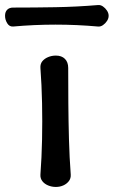

<svg xmlns="http://www.w3.org/2000/svg" viewBox="-95 -730 450 760"><path d="M126 10Q110 10 95.5 4Q81 -2 72.5 -13Q64 -24 65 -39Q70 -106 71.5 -178Q73 -250 71.5 -322Q70 -394 65 -461Q64 -477 72.5 -487.5Q81 -498 95.5 -504Q110 -510 126 -510Q149 -510 162 -497Q175 -484 175 -461Q175 -394 175.5 -322Q176 -250 178 -178Q180 -106 185 -39Q186 -24 177.5 -13Q169 -2 155.5 4Q142 10 126 10ZM335 -667Q335 -657 328.5 -647Q322 -637 312.5 -630.5Q303 -624 293 -625Q125 -640 -43 -625Q-58 -624 -66.5 -638Q-75 -652 -75 -667V-668Q-75 -683 -66.5 -691.5Q-58 -700 -43 -700Q41 -700 125 -701.5Q209 -703 293 -710Q303 -711 312.5 -704.5Q322 -698 328.5 -688Q335 -678 335 -668Z"/></svg>

Font: Winky Sans
Style: Regular
Weight: 400
Designer: Simon Atzbach
Foundry: typofactur
Version: Version 1.205